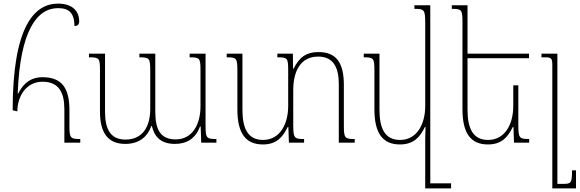

<svg xmlns="http://www.w3.org/2000/svg" viewBox="-20 -789 3206 1062"><path d="M76 -173C76 -255 124 -337 215 -337C307 -337 336 -275 336 -185V0H424V-20C369 -20 364 -25 364 -95V-179C364 -303 322 -362 214 -362C160 -362 113 -337 81 -272H78C91 -621 185 -744 301 -744C362 -744 391 -717 392 -645C406 -645 418 -651 418 -671C418 -727 381 -769 301 -769C171 -769 50 -645 50 -179Z M1029 -492V-472C1086 -472 1089 -467 1089 -397V-201C1089 -104 1046 -18 952 -18C870 -18 839 -69 839 -170V-492H751V-472C807 -472 811 -467 811 -397V-186C811 -93 772 -17 674 -17C593 -17 561 -72 561 -170V-492H472V-472C529 -472 533 -468 533 -399V-172C533 -54 577 7 673 7C750 7 796 -33 817 -92H820C834 -34 868 7 948 7C1013 7 1062 -23 1086 -89H1090L1093 0H1177V-20C1121 -20 1117 -26 1117 -96V-492Z M1882 -95V-318C1882 -443 1840 -501 1741 -501C1676 -501 1636 -474 1604 -409H1601L1600 -492H1514V-472C1571 -472 1574 -468 1574 -398V-202C1574 -104 1529 -15 1435 -15C1350 -15 1321 -80 1321 -182V-492H1234V-472C1288 -472 1293 -468 1293 -398V-184C1293 -49 1341 10 1434 10C1509 10 1544 -30 1571 -86H1575L1578 0H1662V-20C1608 -20 1602 -25 1602 -97V-290C1602 -395 1642 -476 1740 -476C1825 -476 1854 -414 1854 -324V0H1942V-20C1887 -20 1882 -25 1882 -95Z M2192 10C2267 10 2303 -30 2330 -86H2334C2333 -61 2332 -36 2332 -11V253H2475V225H2360V-760H2272V-740C2327 -740 2332 -736 2332 -660V-202C2332 -104 2287 -15 2193 -15C2108 -15 2079 -80 2079 -182V-492H1992V-472C2046 -472 2051 -468 2051 -398V-184C2051 -49 2099 10 2192 10Z M2847 -317H2819V-202C2819 -104 2774 -15 2680 -15C2595 -15 2566 -80 2566 -182V-467H2906V-492H2566V-760H2479V-740C2533 -740 2538 -736 2538 -666V-184C2538 -49 2586 10 2679 10C2754 10 2789 -30 2816 -86H2820L2823 0H2907V-20C2853 -20 2847 -25 2847 -97Z M3166 153H3144C3144 225 3139 228 3093 228H3063V-492H2975V-472H2994C3030 -472 3035 -466 3035 -428V253H3166Z"/></svg>

Font: Noto Serif Armenian SemiCondensed Thin
Style: Regular
Weight: 100
Width: 4
Designer: Monotype Design Team
Foundry: Monotype Imaging Inc.
Version: Version 2.008